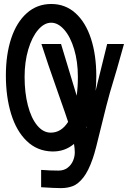

<svg xmlns="http://www.w3.org/2000/svg" viewBox="-20 -748 642 964"><path d="M9.5 -369.5Q9.5 -474 36.2 -555Q63 -636 114.5 -682Q166 -728 237.5 -728Q308 -728 359 -682Q410 -636 436.8 -554Q463.5 -472 463.5 -366Q463.5 -325.5 460 -292L518 -527H602.5Q566.5 -396 532 -283.5Q525 -260 513.8 -215.8Q502.5 -171.5 491.5 -126Q474 -54 463.5 -13Q453 28 445.5 48.5Q424 111 398.2 143.5Q372.5 176 345.8 186.2Q319 196.5 286 196.5Q254 196.5 186.5 192V105Q231 108.5 274 108.5Q301 108.5 319.5 94.2Q338 80 346.8 59Q355.5 38 355.5 17Q355.5 -1.5 351.5 -25.5Q305 14 241.5 12.5Q166.5 10.5 114.2 -40Q62 -90.5 35.8 -176.2Q9.5 -262 9.5 -369.5ZM322 -136Q312 -167.5 275.5 -270.5Q215 -441.5 188 -527H286.5L365 -267.5Q371 -310.5 371 -362Q371 -439 352.2 -501.2Q333.5 -563.5 302.5 -598.8Q271.5 -634 237 -634Q202 -634 171.2 -598Q140.5 -562 122 -499.8Q103.5 -437.5 103.5 -362Q103.5 -282.5 120 -218.8Q136.5 -155 166.5 -118.5Q196.5 -82 235 -82Q287.5 -82 322 -136ZM414 -105 416.5 -114 413.5 -107.5Z"/></svg>

Font: JuliaMono SemiBold
Style: Regular
Weight: 600
Monospace: yes
Designer: cormullion
Foundry: corm
Version: Version 0.055; ttfautohint (v1.8.4)